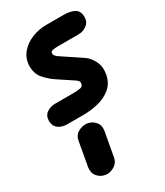

<svg xmlns="http://www.w3.org/2000/svg" viewBox="-214 -616 903 1049"><g transform="rotate(-30 238.0 -91.5)"><path d="M191.5 0H87.5Q54 0 32 -16.8Q10 -33.5 10 -65Q10 -98 32.8 -114.2Q55.5 -130.5 88.5 -130.5H191.5Q230 -130.5 246.5 -134.2Q263 -138 264.5 -152Q267 -162.5 263 -169.2Q259 -176 248.5 -183L153.5 -246Q122 -267 94.2 -298.5Q66.5 -330 67.5 -381.5Q70 -427.5 97.8 -460Q125.5 -492.5 168.8 -510Q212 -527.5 260 -527.5H367.5Q412 -527.5 437.2 -513Q462.5 -498.5 462.5 -461.5Q462.5 -429.5 439 -412Q415.5 -394.5 388 -394.5H260Q236 -394.5 222.5 -391.2Q209 -388 209 -376.5Q209 -368.5 214.2 -361.5Q219.5 -354.5 232 -346L353.5 -265Q380 -247.5 398 -212Q416 -176.5 408 -130.5Q398.5 -79 363.8 -50.5Q329 -22 282.5 -11Q236 0 191.5 0ZM130 344Q101.5 339.5 82.5 317Q63.5 294.5 69 259.5L95.5 111Q100.5 78 126.8 62.8Q153 47.5 180.5 50Q211 53.5 231 75.8Q251 98 245.5 133.5L218.5 282.5Q213 316 184.8 332.5Q156.5 349 130 344Z"/></g></svg>

Font: Edu QLD Hand
Style: Regular
Weight: 400
Designer: Tina and Corey Anderson, Eben Sorkin
Foundry: Sorkin Type Co.
Version: Version 2.000